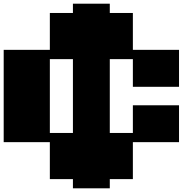

<svg xmlns="http://www.w3.org/2000/svg" viewBox="-20 -1020 1061 1040"><path d="M375 -299.8V-699.7H250V-299.8ZM375 0V-49.8H250V-250H0V-750H250V-949.7H375V-1000H574.7V-949.7H699.7V-750H949.7V-549.8H699.7V-699.7H574.7V-299.8H699.7V-449.7H949.7V-250H699.7V-49.8H574.7V0Z"/></svg>

Font: Minecraft five bold
Style: Regular
Weight: 400
Designer: AngelloENF2
Foundry: https://fontstruct.com
Version: Version 1.0